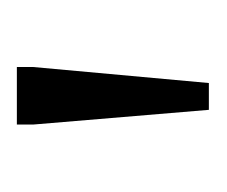

<svg xmlns="http://www.w3.org/2000/svg" viewBox="-40 -682 262 222"><g transform="rotate(-90 91.0 -571.0)"><path d="M75 -460.5 58 -663.5V-682.5H124.5V-663.5L106 -460.5Z"/></g></svg>

Font: Newsreader 14pt Light
Style: Regular
Weight: 300
Designer: Hugues Gentile
Foundry: Production Type
Version: Version 1.003